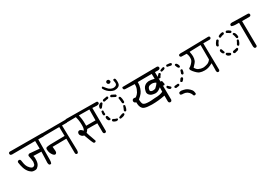

<svg xmlns="http://www.w3.org/2000/svg" viewBox="37 -1788 4179 2938"><g transform="rotate(-30 2126.5 -318.5)"><path d="M237.3 -350.6Q254.9 -264.6 254.9 -239.7Q254.9 -237.3 254.9 -234.9Q252.9 -213.9 247.1 -196.3Q240.2 -177.2 218.3 -169.4Q213.4 -168 207.3 -168Q201.2 -168 193.4 -171.4Q178.7 -177.7 162.1 -194.3Q133.8 -222.7 122.6 -256.3Q111.3 -291 107.9 -323.2Q105 -352.5 96.2 -363.8L82.5 -370.6Q81.1 -370.6 77.4 -370.6Q73.7 -370.6 67.6 -369.1Q61.5 -367.7 56.2 -363.8Q49.8 -355.5 47.9 -344.7Q54.7 -289.6 71.3 -238.3Q89.8 -183.1 126.5 -146Q155.8 -117.2 182.1 -113.3Q198.2 -110.8 210.4 -110.8Q222.7 -110.8 231.4 -112.8Q253.9 -117.2 277.3 -146Q291 -163.1 296.9 -180.7Q304.7 -203.1 306.2 -225.6Q307.6 -248 307.6 -268.3Q307.6 -288.6 301.8 -308.6L300.3 -314L440.4 -309.1L434.6 -142.1Q433.1 -132.3 433.1 -123Q433.1 -99.1 442.4 -79.6L456.5 -72.8Q459 -72.3 460.2 -72.3Q461.4 -72.3 462.4 -72.3Q463.4 -72.3 465.6 -72.5Q467.8 -72.8 469.7 -73.5Q471.7 -74.2 473.1 -74.7Q477.1 -76.2 480 -78.6Q489.3 -104 489.3 -131.8L492.2 -496.6L568.4 -494.6Q572.8 -494.1 576.7 -494.1Q593.3 -494.1 607.4 -502.9L614.3 -517.1Q614.7 -519 614.7 -521.5Q614.7 -533.2 607.9 -541.5Q595.7 -549.8 579.6 -549.8Q576.7 -549.8 572.8 -549.3L40 -551.3Q34.2 -552.2 29.1 -552.2Q23.9 -552.2 19.5 -551.3Q10.7 -549.8 3.9 -544.9L-2.9 -531.2Q-2.9 -529.8 -2.9 -528.8Q-2.9 -515.1 3.4 -505.4Q17.6 -496.1 35.2 -496.1Q38.1 -496.1 41.5 -496.6L438.5 -498.5L440.4 -362.3L275.4 -376.5Q271.5 -377 268.1 -377Q256.3 -377 249 -370.1Q239.3 -361.3 237.3 -350.6Z M891.6 -8.3Q894 -7.8 897.2 -7.8Q900.4 -7.8 905 -9.5Q909.7 -11.2 914.6 -15.1Q924.3 -34.7 924.3 -57.6L913.6 -498.5H998Q1007.8 -499.5 1017.1 -505.9L1023.9 -519.5Q1023.9 -520.5 1023.9 -523.7Q1023.9 -526.9 1022.5 -532.2Q1021 -537.6 1017.6 -542.5L1003.9 -548.3L531.2 -547.4L518.1 -540.5L511.2 -528.3Q511.2 -526.9 511.2 -523.2Q511.2 -519.5 512.7 -514.2Q514.2 -508.8 517.6 -503.9Q525.4 -498.5 536.6 -496.6L864.7 -499.5L867.7 -340.3Q650.4 -338.4 612.1 -336.4Q573.7 -334.5 548.8 -328.6Q541 -327.1 536.6 -322.3Q528.3 -314 528.3 -295.9Q528.3 -278.8 531.7 -262Q535.2 -245.1 540.5 -231.9Q551.8 -206.5 566.4 -188Q583.5 -166 602.5 -166Q612.8 -166 620.1 -173.8Q629.9 -183.1 631.3 -199.2Q631.8 -205.6 631.8 -214.8Q631.8 -224.1 629.2 -241.2Q626.5 -258.3 625.5 -287.6L869.6 -290.5L871.6 -36.1Q872.6 -25.4 878.9 -14.2Z M1424.8 -69.8Q1437 -69.8 1445.3 -76.2L1452.1 -88.9L1449.2 -499L1502.9 -495.6Q1512.7 -494.1 1521.5 -494.1Q1545.4 -494.1 1565.4 -503.4L1571.3 -516.6Q1571.8 -519.5 1571.8 -522.9Q1571.8 -533.2 1565.9 -541.5L1552.2 -548.3L1013.2 -553.2L1000 -546.4L994.1 -534.2Q993.7 -531.2 993.7 -527.8Q993.7 -517.6 999.5 -509.8Q1008.3 -503.4 1018.6 -501.5L1160.2 -503.4Q1168 -475.6 1172.9 -448.7Q1180.7 -405.3 1180.7 -356.4Q1180.7 -320.3 1177.2 -301.8Q1173.3 -281.7 1164.6 -268.1L1161.1 -263.2Q1151.9 -273.9 1145 -280.8Q1138.2 -287.6 1130.4 -293Q1116.7 -301.3 1104 -301.3Q1086.4 -301.3 1076.7 -286.6Q1069.3 -275.4 1069.3 -259.8Q1069.3 -237.3 1090.3 -216.3Q1107.4 -199.2 1128.9 -196.8L1131.3 -196.3Q1147.9 -152.8 1163.1 -110.8Q1178.2 -68.8 1198.2 -29.8L1212.9 -22Q1214.8 -21.5 1216.8 -21.5Q1227.5 -21.5 1235.4 -28.3L1241.7 -40.5Q1229.5 -82.5 1213.4 -122.1Q1197.3 -161.6 1183.1 -213.4Q1189.5 -218.8 1193.4 -223.1Q1208 -237.8 1220.7 -259.3L1398.4 -257.3L1399.4 -102.5Q1399.4 -86.9 1408.7 -76.7L1422.4 -69.8Q1423.8 -69.8 1424.8 -69.8ZM1231.4 -310.1Q1231.4 -325.7 1231.4 -344.2Q1231.4 -362.8 1230.5 -387.7Q1229.5 -412.6 1226.6 -431.2Q1220.7 -467.8 1213.9 -503.4L1398.4 -501.5L1396.5 -310.1Z M1704.1 -158.2Q1704.1 -165 1700.7 -169.9Q1666.5 -176.8 1637.2 -195.8H1627Q1616.7 -191.9 1613.8 -182.6Q1613.3 -179.7 1613.3 -177.2Q1613.3 -169.9 1616.7 -163.1Q1638.7 -146 1666.5 -139.2L1690.4 -141.1Q1699.7 -145 1703.6 -153.8Q1704.1 -155.8 1704.1 -158.2ZM1828.6 -182.6Q1824.7 -191.4 1816.4 -195.8Q1795.4 -193.8 1775.9 -186.8Q1756.3 -179.7 1737.3 -171.4L1731.9 -162.6V-152.3Q1736.8 -143.6 1745.1 -139.2Q1795.4 -144.5 1819.3 -161.6Q1826.2 -166.5 1828.6 -171.9ZM1865.2 -199.2Q1873 -199.2 1877.9 -203.1Q1897.9 -228.5 1903.8 -282.7Q1899.4 -291.5 1890.6 -295.4Q1888.2 -295.9 1886.7 -295.9Q1885.3 -295.9 1883.3 -295.9Q1878.9 -295.4 1875 -292.5Q1863.3 -257.8 1847.2 -225.6V-211.9Q1851.1 -203.6 1860.4 -199.7Q1862.8 -199.2 1865.2 -199.2ZM1577.1 -283.7Q1574.2 -284.2 1571.8 -284.2Q1564 -284.2 1560.1 -280.3L1551.3 -265.1Q1551.3 -263.2 1551.3 -260.7Q1551.3 -233.4 1568.4 -212.4L1590.3 -202.6L1596.2 -204.6Q1605 -208 1608.4 -216.8Q1598.1 -242.7 1590.8 -271L1585.4 -277.8Q1582 -281.7 1577.1 -283.7ZM1574.7 -321.8Q1572.3 -336.4 1572.3 -350.1Q1572.3 -363.8 1574.7 -376.5Q1570.3 -384.3 1562 -389.2Q1561 -389.2 1560.1 -389.2Q1550.3 -389.2 1543.9 -385.3Q1536.1 -356.4 1536.1 -337.9Q1536.1 -325.2 1539.6 -316.4L1555.2 -307.6L1562 -309.1Q1570.3 -313 1574.7 -321.8ZM1882.8 -439Q1875 -435.1 1870.6 -426.3Q1873.5 -404.3 1876.5 -388.2Q1881.3 -361.3 1881.3 -336.9Q1885.3 -327.6 1894.5 -323.7H1905.3Q1914.6 -327.6 1918.5 -336.9Q1918.9 -344.7 1918.9 -356Q1918.9 -393.6 1908.7 -423.3Q1904.8 -434.6 1894.5 -439ZM1619.6 -494.1Q1615.7 -502.9 1606.9 -507.3Q1580.6 -504.4 1564 -486.3Q1546.4 -468.3 1544.4 -434.6Q1548.8 -426.3 1557.6 -421.4Q1558.6 -421.4 1559.6 -421.4Q1570.8 -421.4 1579.6 -430.2Q1585.4 -436 1594 -448.7Q1602.5 -461.4 1619.6 -481.9ZM1867.2 -482.9Q1867.2 -490.7 1863.3 -497.6L1802.7 -528.8H1787.1Q1778.8 -524.9 1773.9 -515.6Q1773.9 -514.2 1773.9 -513.2Q1773.9 -503.9 1778.3 -498.5L1842.8 -465.3H1853.5Q1862.8 -469.2 1866.7 -478.5Q1867.2 -481 1867.2 -482.9ZM1741.7 -527.3Q1736.8 -535.6 1728.5 -540.5L1660.2 -528.8Q1649.9 -524.9 1645 -514.2Q1644.5 -511.7 1644.5 -509.3Q1644.5 -502 1647.5 -497.6L1662.6 -489.3Q1693.4 -498.5 1726.6 -501.5Q1736.8 -505.4 1741.7 -516.6ZM1740.2 -703.6Q1731 -699.7 1727.1 -690.4V-679.7Q1743.2 -646 1768.3 -621.6Q1793.5 -597.2 1819.8 -583Q1846.2 -568.8 1875.5 -563Q1880.4 -563 1886.2 -563Q1919.4 -563 1939 -571.8Q1949.2 -576.2 1960 -584Q1980 -599.1 1983.4 -632.3Q1984.4 -642.6 1984.4 -648.4Q1984.4 -654.3 1984.4 -660.6Q1984.4 -667 1983.2 -679.2Q1981.9 -691.4 1979 -703.6Q1975.1 -713.9 1964.8 -718.3H1952.1Q1942.4 -714.4 1939 -706.5Q1941.9 -687.5 1945.8 -663.6Q1946.8 -656.7 1946.8 -650.9Q1946.8 -621.1 1919.9 -609.9Q1910.6 -606 1901.4 -604.5Q1892.1 -603 1884.8 -603Q1863.3 -603 1839.4 -614.3Q1808.6 -628.4 1788.1 -656.2Q1768.6 -682.1 1750 -703.6ZM1893.6 -717.3Q1893.6 -722.2 1891.6 -727.5Q1886.2 -747.6 1869.6 -752Q1863.3 -753.9 1859.6 -753.9Q1856 -753.9 1853.5 -753.4Q1844.7 -752 1836.9 -744.1Q1829.1 -736.3 1829.1 -725.1Q1829.1 -710.4 1837.4 -701.9Q1845.7 -693.4 1858.9 -689.9Q1870.1 -690.4 1884.3 -699.7Q1893.6 -706.1 1893.6 -717.3Z M2527.3 21.5Q2540 21.5 2549.3 14.6L2558.1 -3.9L2553.2 -494.6H2557.6Q2579.1 -494.6 2591.3 -494.1Q2603.5 -493.7 2605 -493.7Q2623.5 -493.7 2638.2 -502.9L2646 -518.1Q2646.5 -520 2646.5 -522Q2646.5 -534.2 2638.7 -543.5L2624 -551.3Q2145.5 -545.4 2030.3 -545.4Q2016.1 -545.4 2007.3 -545.4L2000.5 -532.2Q2000.5 -530.8 2000.5 -529.8Q2000.5 -515.6 2007.8 -505.4L2022.5 -497.6L2193.8 -490.7Q2193.8 -482.9 2193.8 -474.4Q2193.8 -465.8 2192.4 -451.2Q2187 -408.7 2159.2 -361.3Q2141.1 -331.1 2107.9 -308.1L2106.4 -306.6Q2088.9 -310.1 2077.1 -310.1Q2061 -310.1 2053.7 -304.2Q2039.6 -293 2039.6 -274.9Q2039.6 -260.3 2049.8 -250Q2060.1 -239.7 2070.3 -239.7H2074.7V-235.4Q2074.7 -202.6 2081.3 -172.9Q2087.9 -143.1 2109.9 -121.1Q2131.8 -99.1 2192.9 -91.8Q2230 -87.4 2266.6 -87.4Q2382.3 -87.4 2494.1 -109.9L2499.5 -110.8V-12.7Q2499.5 2 2507.8 14.2L2522.5 21Q2524.9 21.5 2527.3 21.5ZM2355.5 -151.9Q2314.5 -147.5 2290.3 -146.5Q2266.1 -145.5 2251 -145.5Q2170.9 -145.5 2149.9 -169.4Q2133.3 -189 2131.3 -253.9Q2175.3 -290 2197.5 -318.8Q2219.7 -347.7 2234.6 -392.1Q2249.5 -436.5 2249.5 -484.4Q2249.5 -487.3 2249.5 -494.6L2496.6 -495.6L2498.5 -408.2L2493.2 -409.7Q2439.5 -423.3 2405.8 -423.3Q2396.5 -423.3 2388.7 -422.4Q2353.5 -417.5 2329.8 -398.7Q2306.2 -379.9 2296.4 -356.2Q2286.6 -332.5 2281.2 -302.7Q2280.3 -296.9 2280.3 -291Q2280.3 -270 2294.9 -252Q2314 -228.5 2336.7 -220.9Q2359.4 -213.4 2386.2 -210.4Q2393.1 -209.5 2398.2 -209.5Q2403.3 -209.5 2407.7 -209.7Q2412.1 -210 2417 -210.9Q2427.2 -212.4 2437 -215.8Q2461.9 -223.6 2494.1 -250.5L2502 -256.8L2499.5 -178.7L2497.1 -177.7Q2444.3 -151.9 2355.5 -151.9ZM2433.1 -275.4Q2422.4 -270.5 2411.1 -268.1Q2399.9 -265.6 2385.3 -265.6Q2374.5 -265.6 2363.8 -269.5Q2353 -272.9 2348.1 -277.8Q2341.3 -284.2 2341.3 -295.2Q2341.3 -306.2 2345 -317.1Q2348.6 -328.1 2352.5 -335Q2364.7 -355.5 2387.2 -361.3Q2404.8 -365.7 2421.9 -365.7Q2444.3 -365.7 2466.3 -357.4Q2477.5 -353 2487.8 -346.7L2491.2 -344.2L2489.3 -340.8Q2476.1 -313.5 2433.1 -275.4Z M2902.8 116.7Q2916 116.7 2924.3 110.4L2931.2 97.7Q2929.2 75.7 2923.1 55.7Q2917 35.6 2887.5 7.6Q2857.9 -20.5 2830.1 -30.8Q2801.8 -40.5 2771 -45.9Q2763.2 -47.4 2755.9 -47.4Q2736.3 -47.4 2719.2 -38.1L2713.4 -23.4Q2712.9 -21 2712.9 -18.6Q2712.9 -7.8 2718.8 -0.5Q2728.5 5.4 2739.7 7.3Q2777.3 7.3 2802.7 15.1Q2831.5 23.4 2855.5 49.8Q2878.4 75.2 2887.7 110.4L2900.4 116.7Q2901.9 116.7 2902.8 116.7ZM2780.8 -152.3Q2776.9 -161.6 2767.6 -165.5L2709 -160.6Q2699.7 -156.7 2695.8 -147.5Q2695.3 -145 2695.3 -142.6Q2695.3 -135.3 2699.2 -130.4L2714.8 -121.6L2767.6 -128.4Q2776.9 -132.3 2780.8 -141.6ZM2612.3 -220.2Q2611.3 -220.2 2609.6 -220.2Q2607.9 -220.2 2605.5 -220.2Q2600.1 -219.2 2596.2 -216.8L2587.9 -201.2L2598.6 -177.2Q2612.8 -159.7 2632.3 -152.8L2642.6 -154.8Q2652.3 -158.7 2656.7 -168V-177.7Q2632.8 -198.2 2612.3 -220.2ZM2862.8 -223.6Q2853 -223.6 2844.7 -217.8L2817.9 -180.7Q2817.4 -178.7 2817.4 -176.8Q2817.4 -170.4 2821.3 -165.5L2837.4 -156.2L2843.3 -157.2Q2869.1 -172.9 2880.4 -199.2V-210Q2876.5 -219.2 2867.2 -223.1Q2864.7 -223.6 2862.8 -223.6ZM2564 -327.1Q2556.2 -327.1 2549.3 -323.2L2540.5 -307.1Q2540 -302.7 2540 -298.8Q2540 -276.4 2550.8 -259.3L2568.4 -248.5L2576.7 -250.5Q2585.4 -254.4 2590.3 -263.7Q2585.4 -294.4 2581.5 -314Q2577.6 -322.8 2568.4 -326.7Q2565.9 -327.1 2564 -327.1ZM2906.7 -250Q2914.1 -250 2919.4 -253.9Q2935.1 -277.3 2938 -317.4Q2933.6 -326.7 2924.8 -330.6Q2923.3 -330.6 2921.9 -330.6Q2920.4 -330.6 2918.7 -330.6Q2917 -330.6 2914.6 -330.1Q2909.7 -329.1 2905.8 -327.1Q2895 -300.3 2887.2 -272.5L2889.2 -264.2Q2893.1 -254.4 2902.3 -250.5Q2904.8 -250 2906.7 -250ZM2881.8 -445.8Q2873 -441.9 2869.1 -433.1Q2877.4 -402.3 2893.6 -376.5L2909.7 -367.2L2916.5 -368.7Q2924.8 -372.6 2929.2 -381.8Q2928.2 -404.3 2918 -421.4Q2908.2 -438.5 2895.5 -445.8ZM2592.3 -450.7Q2556.6 -419.4 2550.3 -400.4L2556.2 -381.8L2571.8 -374L2585.4 -379.4Q2596.2 -404.8 2616.7 -425.8V-437.5Q2612.8 -446.8 2603.5 -450.7ZM2711.4 -486.3Q2707.5 -495.1 2698.7 -499.5Q2649.4 -487.8 2637.7 -476.1L2636.2 -474.1V-460.9Q2641.1 -452.1 2648.9 -447.8Q2672.4 -451.7 2689.5 -457.5Q2705.1 -463.4 2711.4 -474.6ZM2840.3 -473.6Q2840.8 -476.1 2840.8 -477.8Q2840.8 -479.5 2840.8 -481.4Q2840.3 -486.3 2836.9 -491.2Q2820.8 -502.4 2762.7 -504.4Q2754.4 -500 2749.5 -491.2Q2749.5 -489.7 2749.5 -487.1Q2749.5 -484.4 2750.5 -480Q2751.5 -475.6 2754.4 -471.7Q2786.6 -464.4 2818.4 -457.5L2826.7 -459.5Q2836.4 -463.4 2840.3 -473.6Z M3391.1 -12.2Q3394 -11.7 3397 -11.7Q3406.7 -11.7 3414.1 -17.6L3421.9 -33.2L3414.1 -506.3H3526.9Q3537.6 -507.3 3545.9 -513.7L3552.7 -526.9Q3553.2 -528.8 3553.2 -530.3Q3553.2 -531.7 3553 -533.4Q3552.7 -535.2 3552.5 -537.6Q3552.2 -540 3551.3 -542Q3549.8 -545.9 3546.9 -549.3L3533.7 -556.2Q3177.2 -547.9 3085 -547.9Q3059.6 -547.9 3054.7 -548.3Q3049.8 -548.8 3044.9 -548.8Q3027.3 -548.8 3006.3 -541.5L3000 -528.3Q3000 -526.9 3000 -523.4Q3000 -520 3001.5 -515.1Q3002.9 -510.3 3006.3 -505.9Q3014.2 -499.5 3024.4 -497.6L3113.8 -495.6Q3127.9 -465.8 3130.4 -437.5Q3131.3 -427.2 3131.3 -413.8Q3131.3 -400.4 3128.4 -385.3Q3123 -357.4 3085.4 -319.8Q3061 -295.4 3038.1 -284.7Q3033.2 -278.8 3033.2 -270Q3033.2 -252 3057.6 -222.7Q3107.4 -163.1 3141.1 -149.9Q3178.2 -135.7 3228 -135.7Q3264.6 -135.7 3294.4 -145Q3324.2 -154.3 3365.7 -175.8L3372.1 -179.2L3371.1 -64.5Q3369.6 -57.6 3369.6 -50.8Q3369.6 -33.2 3378.4 -18.1ZM3242.2 -185.5Q3234.9 -185.1 3222.7 -185.1Q3191.4 -185.1 3149.9 -204.1Q3123.5 -216.3 3101.1 -254.4L3099.6 -257.3Q3155.8 -314.9 3165.5 -337.9Q3179.2 -372.1 3179.2 -413.6Q3179.2 -444.3 3168 -498.5L3365.2 -504.4L3366.2 -249.5Q3339.4 -211.9 3304.7 -200.2Q3271 -189 3242.2 -185.5Z M4076.2 -47.9Q4087.9 -47.9 4096.2 -54.7L4103 -68.4L4098.1 -504.4H4228.5Q4239.3 -505.4 4248.5 -511.7L4255.4 -525.9Q4255.9 -527.8 4255.9 -530.3Q4255.9 -542 4249 -550.3L4235.4 -557.1L3976.1 -562Q3966.8 -563.5 3958.5 -563.5Q3938 -563.5 3920.4 -555.2L3913.6 -541Q3913.1 -538.6 3913.1 -535.2Q3913.1 -531.7 3914.6 -526.9Q3916 -522 3919.4 -517.6Q3946.8 -507.3 3978.3 -506.3Q4009.8 -505.4 4041 -505.4H4045.4L4048.3 -100.6L4047.9 -93.3Q4047.9 -72.3 4057.6 -55.2L4071.8 -48.3Q4073.7 -47.9 4076.2 -47.9ZM3835.4 -177.7Q3831.5 -186.5 3822.8 -190.9Q3788.6 -183.1 3753.4 -176.3Q3743.7 -172.4 3739.7 -163.1Q3739.7 -161.6 3739.7 -158.4Q3739.7 -155.3 3741 -150.6Q3742.2 -146 3745.1 -142.1L3761.2 -133.8Q3814 -147.9 3814.9 -148.4Q3815.9 -148.9 3816.9 -149.2Q3817.9 -149.4 3818.6 -149.9Q3819.3 -150.4 3820.3 -150.9Q3821.3 -151.4 3822 -151.9Q3822.8 -152.3 3823.5 -152.8Q3824.2 -153.3 3824.7 -153.8Q3831.1 -158.7 3835.4 -167ZM3627.4 -186.5Q3627.4 -171.4 3640.6 -159.2Q3656.2 -145 3680.7 -140.1L3691.4 -141.1Q3700.7 -145 3704.6 -154.3Q3705.1 -157.2 3705.1 -158.9Q3705.1 -160.6 3704.8 -162.1Q3704.6 -163.6 3704.3 -165Q3704.1 -166.5 3703.6 -168Q3702.6 -170.4 3701.2 -172.4Q3687.5 -182.1 3651.4 -202.6H3640.6Q3631.3 -198.7 3627.4 -189.5Q3627.4 -188 3627.4 -186.5ZM3872.6 -204.6Q3898.4 -229 3910.6 -282.7Q3906.2 -291.5 3897.5 -295.4Q3895 -295.9 3893.1 -295.9Q3886.2 -295.9 3881.3 -292.5Q3868.2 -259.8 3849.1 -231V-217.8Q3853 -209.5 3862.3 -204.6ZM3597.2 -295.9Q3589.4 -295.9 3583.5 -292L3574.7 -275.4Q3576.2 -246.6 3594.7 -224.1L3612.3 -215.3L3618.2 -216.3Q3627 -220.2 3630.9 -228.5Q3621.6 -253.9 3615.7 -273.4Q3610.8 -291 3601.6 -295.4Q3599.1 -295.9 3597.2 -295.9ZM3884.8 -412.6Q3876 -408.7 3872.1 -400.4Q3887.2 -365.7 3892.1 -327.1Q3896 -317.9 3905.3 -314H3916Q3925.3 -318.4 3929.2 -327.1Q3929.2 -375 3910.6 -399.9Q3904.8 -408.2 3897.5 -412.6ZM3627 -451.7Q3624.5 -452.1 3622.8 -452.1Q3621.1 -452.1 3618.7 -451.7Q3613.3 -451.2 3609.4 -448.2Q3595.2 -431.6 3584 -414.1Q3572.8 -396.5 3567.9 -376L3573.7 -358.4L3588.4 -350.6L3601.1 -356Q3612.8 -394.5 3640.1 -425.3V-439.5Q3636.2 -447.8 3627 -451.7ZM3878.4 -450.2Q3878.4 -459.5 3874.5 -464.8Q3850.6 -485.4 3824.2 -496.6H3809.6Q3800.3 -492.7 3796.4 -483.4Q3795.9 -481 3795.9 -479Q3795.9 -471.7 3799.8 -466.3L3853.5 -434.1H3865.2Q3874.5 -438 3878.4 -447.3Q3878.4 -448.7 3878.4 -450.2ZM3764.2 -495.1Q3760.3 -504.4 3751 -508.3Q3711.4 -507.8 3675.3 -485.4L3670.4 -475.1Q3669.9 -472.7 3669.9 -470.7Q3669.9 -462.4 3673.8 -456.5L3688.5 -448.2Q3717.3 -466.3 3750 -469.2Q3760.3 -473.1 3764.2 -483.4Z"/></g></svg>

Font: Bakudai
Style: Light
Weight: 300
Version: Version 1.48